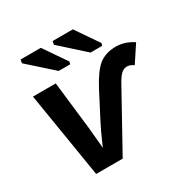

<svg xmlns="http://www.w3.org/2000/svg" viewBox="-165 -881 1008 1028"><g transform="rotate(-30 339.0 -366.5)"><path d="M500 -354 304 0H140L54 -528H195L229 -233L241 -103L253 -131Q278 -189 300 -231L382 -389Q426 -472 466 -505Q508 -538 572 -538Q626 -538 678 -504L610 -401Q588 -416 571 -416Q550 -416 534.5 -402Q519 -388 500 -354ZM511 -578H439L290 -712L294 -733H419L515 -593ZM313 -578H242L92 -712L96 -733H221L317 -593Z"/></g></svg>

Font: Libra Sans
Style: Bold Italic
Weight: 700
Italic angle: -12°
Foundry: Context Ltd
Version: Version 1.002